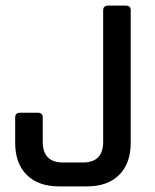

<svg xmlns="http://www.w3.org/2000/svg" viewBox="-20 -663 553 683"><path d="M365 -643H428Q445 -643 445 -627V-155Q445 -82 404 -41Q363 0 290 0H190Q116 0 75 -41Q34 -82 34 -155V-245Q34 -262 52 -262H115Q132 -262 132 -245V-159Q132 -85 204 -85H275Q347 -85 347 -159V-626Q347 -643 365 -643Z"/></svg>

Font: Rajdhani Semibold
Style: Regular
Weight: 600
Designer: Satya Rajpurohit, Jyotish Sonowal
Foundry: Indian Type Foundry
Version: Version 1.200;PS 1.0;hotconv 1.0.78;makeotf.lib2.5.61930; tt